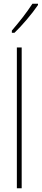

<svg xmlns="http://www.w3.org/2000/svg" viewBox="-20 -1016 225 1036"><path d="M185 -989V-996H155C121 -944 89 -904 44 -851V-839H58C97 -876 152 -940 185 -989ZM97 0V-760H71V0Z"/></svg>

Font: Noto Sans Sinhala ExtraCondensed Thin
Style: Regular
Weight: 100
Width: 2
Designer: Jelle Bosma - Monotype Design Team
Foundry: Monotype Imaging Inc.
Version: Version 2.006